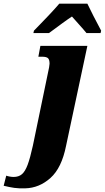

<svg xmlns="http://www.w3.org/2000/svg" viewBox="-152 -786 571 1046"><path d="M-132 226 -118 171Q-110 174 -98.5 176Q-87 178 -78 178Q-50 178 -32.5 163Q-15 148 -1.5 112Q12 76 27 8L108 -383Q118 -427 118 -439Q118 -461 109.5 -469Q101 -477 77 -477H57L68 -536H324L208 8Q184 129 123 183.5Q62 238 -14 240Q-50 241 -74.5 237.5Q-99 234 -132 226ZM33 -619 67 -654Q79 -666 114 -703Q149 -740 171 -766H324Q353 -705 399 -619L396 -606H319Q309 -619 265 -668L240 -696Q217 -681 187 -659Q157 -637 145 -628L115 -606H30Z"/></svg>

Font: Noto Serif NarrowBlack
Style: Italic
Weight: 900
Width: 4
Italic angle: -12°
Designer: Monotype Design Team
Foundry: Monotype Imaging Inc.
Version: Version 1.001